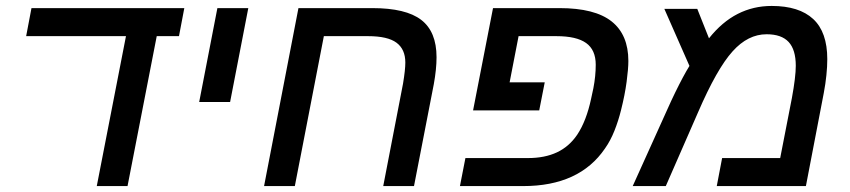

<svg xmlns="http://www.w3.org/2000/svg" viewBox="-20 -629 2874 649"><path d="M509.8 -506.8 411.1 0H307.1L405.8 -506.8H68.4L86.4 -601.6H603L585 -506.8Z M819.3 -601.6 757.8 -284.2H653.3L714.8 -601.6Z M1074.7 -506.8 976.6 0H872.6L988.8 -601.6H1238.3Q1352.1 -601.6 1403.8 -561.8Q1455.6 -522 1455.6 -435.5Q1455.6 -395.5 1446.3 -344.2L1379.4 0H1275.4L1342.3 -346.2Q1350.1 -393.1 1350.1 -417.5Q1350.1 -462.4 1320.3 -484.6Q1290.5 -506.8 1224.1 -506.8Z M1993.7 -410.2Q1993.7 -460.4 1961.2 -483.6Q1928.7 -506.8 1860.8 -506.8H1732.9L1702.6 -350.6H1821.3L1802.7 -255.9H1579.1L1646.5 -601.6H1871.1Q1990.7 -601.6 2047.4 -556.6Q2104 -511.7 2104 -422.9Q2104 -396.5 2098.1 -352.5Q2092.3 -308.6 2079.1 -256.3Q2070.3 -220.7 2056.9 -187Q2043.5 -153.3 2024.9 -127Q1938.5 0 1748.5 0H1534.7L1553.2 -94.7H1764.6Q1821.3 -94.7 1862.5 -114Q1903.8 -133.3 1931.2 -173.8Q1946.8 -197.3 1958.5 -227.8Q1970.2 -258.3 1978 -294.9L1985.8 -331.1Q1993.7 -372.1 1993.7 -410.2Z M2588.4 -608.9Q2681.2 -608.9 2728.8 -564.7Q2776.4 -520.5 2776.4 -429.2Q2776.4 -403.8 2773.4 -375Q2770.5 -346.2 2764.6 -314.9L2704.1 0H2402.8L2420.9 -94.7H2617.2L2656.7 -297.4Q2669.9 -369.1 2669.9 -406.7Q2669.9 -460.9 2645.8 -487.1Q2621.6 -513.2 2571.3 -513.2Q2508.3 -513.2 2456.5 -455.6Q2403.3 -397 2339.4 -249L2230.5 0H2118.7L2235.8 -259.3Q2249 -289.1 2262.5 -316.7Q2275.9 -344.2 2288.3 -367.4Q2300.8 -390.6 2310.5 -406.2L2225.6 -599.1H2336.9L2376.5 -499.5Q2420.9 -555.2 2473.6 -582Q2526.4 -608.9 2588.4 -608.9Z"/></svg>

Font: Arimo Medium
Style: Italic
Weight: 500
Italic angle: -12°
Designer: Steve Matteson
Foundry: Monotype Imaging Inc.
Version: Version 1.33